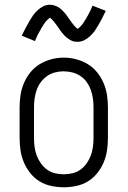

<svg xmlns="http://www.w3.org/2000/svg" viewBox="-20 -785 540 813"><path d="M250 8Q224 8 197.5 2.5Q171 -3 148.5 -16.5Q126 -30 109 -51Q92 -72 81.5 -96.5Q71 -121 67 -147.5Q63 -174 63 -200V-330Q63 -357 67 -383Q71 -409 81.5 -433.5Q92 -458 109 -479Q126 -500 148.5 -513.5Q171 -527 197 -534Q223 -541 250 -541Q277 -541 303 -534Q329 -527 351.5 -513.5Q374 -500 391 -479Q408 -458 418.5 -433.5Q429 -409 433 -383Q437 -357 437 -330V-200Q437 -174 433 -147.5Q429 -121 418.5 -96.5Q408 -72 391 -51Q374 -30 351.5 -16.5Q329 -3 302.5 2.5Q276 8 250 8ZM250 -47Q269 -47 287.5 -51.5Q306 -56 321 -67Q336 -78 347 -93.5Q358 -109 364.5 -126.5Q371 -144 373.5 -162.5Q376 -181 376 -200V-330Q376 -349 373.5 -367.5Q371 -386 364.5 -404Q358 -422 347 -437.5Q336 -453 320 -463.5Q304 -474 285.5 -478.5Q267 -483 248 -483Q230 -483 211.5 -478Q193 -473 178 -462Q163 -451 152 -436Q141 -421 135 -403.5Q129 -386 126.5 -367.5Q124 -349 124 -330V-200Q124 -181 126.5 -162.5Q129 -144 135.5 -126.5Q142 -109 153 -93.5Q164 -78 179 -67Q194 -56 212.5 -51.5Q231 -47 250 -47ZM308 -608Q303 -608 298 -608.5Q293 -609 288.5 -610.5Q284 -612 279.5 -614.5Q275 -617 270.5 -620Q266 -623 262.5 -626Q259 -629 255 -632.5Q251 -636 248 -640Q245 -644 241.5 -648Q238 -652 235.5 -656Q233 -660 230 -664Q227 -668 224 -672.5Q221 -677 217.5 -681.5Q214 -686 211 -690Q208 -694 205 -697.5Q202 -701 197.5 -705Q193 -709 192 -710Q191 -709 187.5 -707Q184 -705 181.5 -702Q179 -699 176 -696Q173 -693 171.5 -691Q170 -689 168.5 -686.5Q167 -684 165.5 -682Q164 -680 162.5 -677.5Q161 -675 159 -672Q157 -669 155.5 -666Q154 -663 152 -659.5Q150 -656 148 -652.5Q146 -649 144 -645.5Q142 -642 140 -638Q138 -634 136 -629.5Q134 -625 132 -620.5Q130 -616 128 -611L72 -634Q81 -652 89 -667.5Q97 -683 104.5 -695.5Q112 -708 119 -718.5Q126 -729 137.5 -740Q149 -751 162.5 -758Q176 -765 192 -765Q197 -765 202 -764Q207 -763 211.5 -761.5Q216 -760 220.5 -758Q225 -756 229.5 -753Q234 -750 237.5 -747Q241 -744 245 -740Q249 -736 252 -732.5Q255 -729 258.5 -725Q262 -721 264.5 -717Q267 -713 270 -709Q273 -705 276 -700.5Q279 -696 282.5 -691.5Q286 -687 289 -683Q292 -679 295 -675.5Q298 -672 302.5 -668Q307 -664 308 -663Q309 -663 312.5 -665.5Q316 -668 318.5 -670.5Q321 -673 324 -676.5Q327 -680 328.5 -682Q330 -684 331.5 -686Q333 -688 334.5 -690.5Q336 -693 337.5 -695.5Q339 -698 341 -700.5Q343 -703 344.5 -706.5Q346 -710 348 -713Q350 -716 352 -719.5Q354 -723 356 -727Q358 -731 360 -735Q362 -739 364 -743Q366 -747 368 -752Q370 -757 372 -761L428 -739Q419 -720 411 -705Q403 -690 395.5 -677Q388 -664 381 -654Q374 -644 362.5 -633Q351 -622 337.5 -615Q324 -608 308 -608Z"/></svg>

Font: Iosevka Slab Light
Style: Regular
Weight: 300
Monospace: yes
Designer: Belleve Invis
Foundry: Belleve Invis
Version: Version 11.1.0; ttfautohint (v1.8.3)